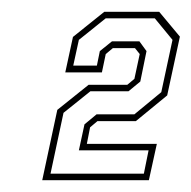

<svg xmlns="http://www.w3.org/2000/svg" viewBox="-20 -720 324 325"><path d="M51.5 -415 77 -534 130 -576.5H195.5L207.5 -586.5L216.5 -628.5L208.5 -638.5H171L159 -628.5L152.5 -597.5H90.5L103.5 -657.5L156.5 -700H249.5L284.5 -658L263 -558.5L210 -515H145L132.5 -504.5L127 -476.5H245.5L232 -415ZM65.5 -426H223.5L231.5 -465.5H113.5L123 -509.5L143.5 -526.5H207.5L253 -564L272 -652.5L242 -689H159L113.5 -652.5L104 -609H144L149 -633.5L169.5 -650H216L228 -633.5L217.5 -582L197.5 -565.5H133L87.5 -529Z"/></svg>

Font: Tourney Thin ExtraLight
Style: Italic
Weight: 250
Italic angle: -12°
Version: Version 1.015